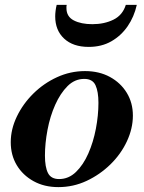

<svg xmlns="http://www.w3.org/2000/svg" viewBox="-20 -753 588 786"><path d="M219 13Q161 13 117 -11.5Q73 -36 48.5 -77Q24 -118 24 -171Q24 -224 49 -276Q74 -328 116.5 -370Q159 -412 213.5 -437Q268 -462 328 -462Q386 -462 430 -438Q474 -414 499 -373Q524 -332 524 -280Q524 -227 499.5 -174.5Q475 -122 432 -80Q389 -38 334.5 -12.5Q280 13 219 13ZM222 -20Q261 -20 291 -49Q321 -78 341.5 -124.5Q362 -171 372.5 -226Q383 -281 383 -332Q383 -378 371 -404Q359 -430 325 -430Q286 -430 256.5 -400.5Q227 -371 206 -324Q185 -277 174.5 -221.5Q164 -166 164 -116Q164 -69 176.5 -44.5Q189 -20 222 -20ZM343 -561Q279 -561 242.5 -595Q206 -629 206 -686Q206 -696 207.5 -708.5Q209 -721 212 -733H253Q252 -729 252 -726Q252 -723 252 -720Q252 -685 282 -669.5Q312 -654 358 -654Q407 -654 444.5 -672.5Q482 -691 495 -733H540Q529 -684 502.5 -645.5Q476 -607 436 -584Q396 -561 343 -561Z"/></svg>

Font: Libre Bodoni SemiBold
Style: Italic
Weight: 600
Italic angle: -13°
Version: Version 2.003